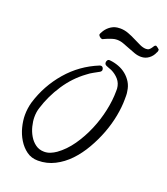

<svg xmlns="http://www.w3.org/2000/svg" viewBox="-129 -740 762 877"><g transform="rotate(20 251.5 -301.0)"><path d="M434.6 -351.6Q434.6 -314.5 426.3 -270.5Q418 -226.6 401.4 -182.6Q384.8 -138.7 360.8 -97.2Q336.9 -55.7 306.2 -23.4Q275.4 8.8 237.8 27.8Q200.2 46.9 157.2 46.9Q125 46.9 101.6 29.8Q78.1 12.7 62 -13.7Q45.9 -40 38.1 -70.8Q30.3 -101.6 30.3 -128.9Q30.3 -161.1 39.1 -192.4Q66.4 -282.2 127 -352.5Q187.5 -422.9 274.4 -458Q276.4 -459 279.3 -459Q286.1 -459 289.6 -454.1Q293 -449.2 293 -443.4Q293 -436.5 285.2 -431.6Q271.5 -423.8 257.8 -416.5Q244.1 -409.2 230.5 -398.4Q176.8 -359.4 138.7 -301.8Q100.6 -244.1 81.1 -180.7Q74.2 -160.2 74.2 -134.8Q74.2 -114.3 80.1 -90.8Q85.9 -67.4 97.7 -47.4Q109.4 -27.3 127.4 -14.2Q145.5 -1 169.9 -1Q185.5 -1 199.7 -6.8Q213.9 -12.7 226.6 -21.5Q263.7 -47.9 293 -89.8Q322.3 -131.8 342.8 -180.2Q363.3 -228.5 374 -278.8Q384.8 -329.1 384.8 -374V-385.7Q382.8 -411.1 367.7 -428.7Q352.5 -446.3 330.1 -457Q323.2 -460 316.9 -461.9Q310.5 -463.9 304.7 -466.8Q294.9 -470.7 294.9 -480.5Q294.9 -487.3 298.8 -492.2Q302.7 -497.1 309.6 -496.1H310.5Q332 -494.1 353 -486.3Q374 -478.5 390.6 -464.8Q407.2 -451.2 418.5 -432.6Q429.7 -414.1 432.6 -390.6Q434.6 -380.9 434.6 -371.6Q434.6 -362.3 434.6 -351.6ZM502.9 -617.2Q502.9 -615.2 502 -610.4Q501 -605.5 499 -603.5Q491.2 -584 474.6 -571.8Q458 -559.6 437.5 -559.6Q420.9 -559.6 404.8 -565.4Q388.7 -571.3 372.6 -577.6Q356.4 -584 340.8 -589.8Q325.2 -595.7 308.6 -595.7Q297.9 -595.7 287.1 -592.3Q276.4 -588.9 267.1 -585.4Q257.8 -582 251.5 -578.6Q245.1 -575.2 243.2 -575.2Q237.3 -575.2 231 -580.6Q224.6 -585.9 224.6 -591.8Q224.6 -592.8 226.6 -597.2Q228.5 -601.6 229.5 -602.5Q238.3 -620.1 254.4 -632.8Q270.5 -645.5 290 -648.4Q294.9 -649.4 304.7 -649.4Q325.2 -649.4 344.7 -642.1Q364.3 -634.8 382.3 -625.5Q400.4 -616.2 416.5 -608.9Q432.6 -601.6 446.3 -601.6Q456.1 -601.6 461.4 -606Q466.8 -610.4 470.7 -616.2Q474.6 -622.1 477.5 -626.5Q480.5 -630.9 485.4 -630.9Q487.3 -630.9 495.1 -625Q502.9 -619.1 502.9 -617.2Z"/></g></svg>

Font: Calligraffiti
Style: Regular
Weight: 400
Designer: Dathan Boardman
Foundry: Open Window
Version: Version 1.000